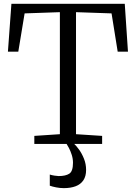

<svg xmlns="http://www.w3.org/2000/svg" viewBox="-20 -763 720 1018"><path d="M297.5 -51.5V-698.5L110.5 -692L77 -489H22L40.5 -743H641.5L658.5 -489H604L571.5 -692L383 -698.5V-51.5L521.5 -42.5V0H162V-42.5ZM318.5 234.5Q298.5 234.5 278 230.5Q257.5 226.5 244 221.5V162.5Q254.5 166 269 168.2Q283.5 170.5 291 170.5Q328 170.5 347.5 157.8Q367 145 367 100Q367 79 360.5 58.5Q354 38 345.8 22.2Q337.5 6.5 333 0H355.5H373.5Q384 9.5 399 30Q414 50.5 425.2 78.5Q436.5 106.5 436.5 138Q436.5 171.5 422 193Q407.5 214.5 381 224.5Q354.5 234.5 318.5 234.5Z"/></svg>

Font: Merriweather 20pt Light
Style: Regular
Weight: 300
Version: Version 2.100